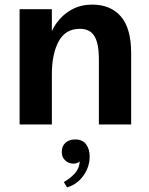

<svg xmlns="http://www.w3.org/2000/svg" viewBox="-20 -540 646 833"><path d="M409 -281Q409 -352 389.5 -383.5Q370 -415 326 -415Q264 -415 234.5 -360.5Q205 -306 205 -217L190 -278L186 -351Q199 -404 226.5 -441.5Q254 -479 293 -499.5Q332 -520 380 -520Q460 -520 504.5 -468.5Q549 -417 549 -309V0H409ZM65 -500H205V0H65ZM257 250Q286 233 305 212Q324 191 326 160Q323 164 315 167Q307 170 298 170Q279 170 263.5 156.5Q248 143 248 119Q248 94 264 79.5Q280 65 306 65Q338 65 353.5 86Q369 107 369 139Q369 184 342 222Q315 260 271 273Z"/></svg>

Font: Moderustic SemiBold
Style: Regular
Weight: 600
Designer: Tural Alisoy
Foundry: TAFT Foundry
Version: Version 2.120